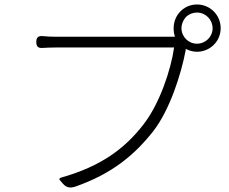

<svg xmlns="http://www.w3.org/2000/svg" viewBox="-20 -827 1020 857"><path d="M909 -750C921 -738 929 -720 929 -701C929 -663 898 -632 859 -632C821 -632 790 -663 790 -701C790 -720 798 -738 810 -751C823 -764 841 -771 859 -771C879 -771 896 -763 909 -750ZM490 -615C609 -615 730 -615 757 -615C743 -515 692 -363 620 -271C538 -165 432 -85 255 -35C244 -32 243 -27 248 -22L261 -7L263 -5C275 9 292 14 316 6C479 -51 579 -134 663 -240C738 -336 789 -497 809 -604V-609C824 -601 841 -596 859 -596C918 -596 965 -643 965 -701C965 -760 918 -807 859 -807C801 -807 755 -760 755 -701C755 -687 757 -674 761 -663H743C705 -663 275 -663 229 -663C208 -663 188 -664 169 -666C150 -667 142 -659 142 -640C142 -621 149 -612 168 -613C186 -614 205 -615 228 -615C252 -615 370 -615 490 -615Z"/></svg>

Font: GenSenRounded2 TW L
Style: Regular
Weight: 300
Version: Version 2.100;PS 2.1;hotconv 16.6.51;makeotf.lib2.5.65220 DE